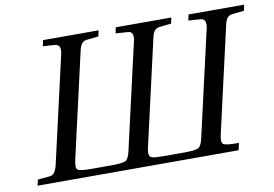

<svg xmlns="http://www.w3.org/2000/svg" viewBox="-74 -812 1330 933"><g transform="rotate(-10 590.5 -346.0)"><path d="M40 0 47 -29 102 -34Q120 -35 129 -47Q138 -59 144 -83L264 -609Q275 -656 242 -659L183 -663L189 -692H463L457 -663L402 -657Q384 -656 374.5 -644.5Q365 -633 360 -609L242 -91Q233 -52 245 -43.5Q257 -35 309 -35H411Q465 -35 480.5 -43Q496 -51 504 -88L623 -609Q626 -621 626 -631Q626 -658 601 -659L542 -663L548 -692H822L816 -663L761 -657Q743 -656 733.5 -644.5Q724 -633 719 -609L601 -91Q597 -75 597 -63Q597 -44 611 -39.5Q625 -35 668 -35H770Q824 -35 839.5 -43Q855 -51 863 -88L982 -609Q993 -656 960 -659L901 -663L907 -692H1181L1175 -663L1120 -657Q1102 -656 1092.5 -644.5Q1083 -633 1078 -609L960 -91Q951 -52 963 -43.5Q975 -35 1027 -35H1040L1032 0Z"/></g></svg>

Font: Heuristica
Style: Italic
Weight: 400
Italic angle: -13°
Version: Version 1.0.2